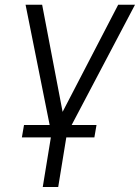

<svg xmlns="http://www.w3.org/2000/svg" viewBox="-20 -565 576 790"><path d="M85.2 -545.5H153.4L237.6 -104.8L466.3 -545.5H535.5L274.9 -50.8H377.1L368.3 0.4H252.8L219.5 204.5H155.9L189.3 0.4H70L78.8 -50.8H184.3Z"/></svg>

Font: Karasuma Gothic
Style: Light Italic
Weight: 300
Italic angle: 9.39998°
Designer: Rasmus Andersson / Ryoko Nishizuka
Foundry: rsms
Version: Version 1.00